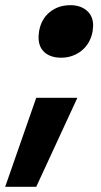

<svg xmlns="http://www.w3.org/2000/svg" viewBox="-81 -562 391 742"><path d="M70 -441Q68 -425 68 -418Q68 -380 91.5 -359.5Q115 -339 155 -339Q200 -339 234 -366Q268 -393 277 -441Q279 -457 279 -463Q279 -500 254.5 -521Q230 -542 191 -542Q144 -542 111 -515Q78 -488 70 -441ZM218 -184H59L-61 160H59Z"/></svg>

Font: Geom ExtraBold
Style: Bold Italic
Weight: 800
Italic angle: -10°
Version: Version 1.102